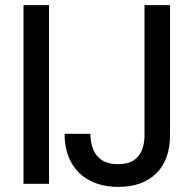

<svg xmlns="http://www.w3.org/2000/svg" viewBox="-20 -720 758 752"><path d="M72 0V-700H172V0ZM444 12Q380 12 332.5 -12.5Q285 -37 259 -84Q233 -131 233 -196H334Q334 -162 345 -135Q356 -108 379.5 -92.5Q403 -77 442 -77Q481 -77 503.5 -92Q526 -107 536 -132.5Q546 -158 546 -191V-700H646V-191Q646 -94 592 -41Q538 12 444 12Z"/></svg>

Font: DM Sans 20pt Medium
Style: Regular
Weight: 500
Version: Version 4.004;gftools[0.9.30]